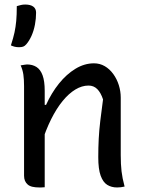

<svg xmlns="http://www.w3.org/2000/svg" viewBox="-20 -822 640 846"><path d="M529 0Q520 2 512.5 3Q505 4 496 4Q471 4 452.5 -7.5Q434 -19 423.5 -48Q413 -77 413 -129Q413 -172 415 -210.5Q417 -249 422 -290.5Q427 -332 434 -384Q424 -414 408.5 -429.5Q393 -445 370 -445Q341 -445 312 -427.5Q283 -410 256 -377Q229 -344 205.5 -297Q182 -250 163 -190L161 -360H183Q207 -413 240 -454Q273 -495 312.5 -519Q352 -543 394 -543Q420 -543 441.5 -530.5Q463 -518 479 -496Q495 -474 503.5 -447Q512 -420 512 -392Q512 -350 512 -308Q512 -266 512 -223.5Q512 -181 512 -139Q512 -98 515.5 -67.5Q519 -37 529 0ZM177 3Q173 3 169 3.5Q165 4 161.5 4Q158 4 153 4Q136 4 123 1Q110 -2 102 -9Q94 -16 90 -25.5Q86 -35 86 -48Q86 -99 86 -149Q86 -199 86 -248Q86 -297 86 -345Q86 -393 86 -442Q86 -472 83 -493Q80 -514 71 -534Q76 -535 80.5 -535.5Q85 -536 90 -537Q95 -538 99 -538Q123 -538 140.5 -527Q158 -516 167.5 -490.5Q177 -465 177 -422Q177 -350 177 -277.5Q177 -205 177 -134.5Q177 -64 177 3ZM91 -802Q114 -802 126.5 -793Q139 -784 139 -766Q139 -740 134 -713.5Q129 -687 119 -664.5Q109 -642 96 -627Q89 -619 82 -616.5Q75 -614 64 -614Q53 -614 45 -616Q37 -618 28 -622Q39 -656 44 -679.5Q49 -703 51.5 -729.5Q54 -756 54 -795Q64 -798 72.5 -800Q81 -802 91 -802Z"/></svg>

Font: Recursive Casual
Style: Regular
Weight: 400
Version: Version 1.047